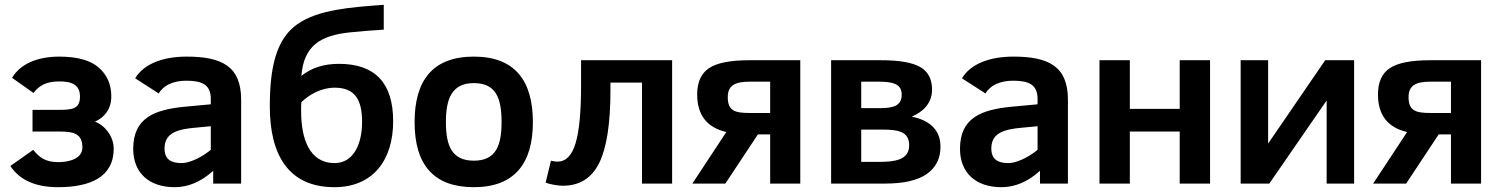

<svg xmlns="http://www.w3.org/2000/svg" viewBox="-20 -762 6232 797"><path d="M322 -150C322 -104.5 270.3 -89 221 -89C170 -89 143.1 -108 118 -140L23 -73C61.7 -14.3 127.7 15 221 15C352.5 15 452 -25.7 452 -145C452 -196.6 414 -242.9 374 -257C413.7 -274.5 442 -308.9 442 -362C442 -411.3 424.7 -451.2 390 -481.5C355.3 -511.8 300.7 -527 226 -527C135.2 -527 64.7 -496.9 30 -439L119 -376C141.8 -406.8 172.4 -424 226 -424C277.8 -424 312 -410.8 312 -361C312 -309.6 279.5 -306 224 -306H115V-216H229C290.2 -216 322 -204 322 -150Z M755 -527C656.1 -527 577.3 -497 541 -437L639 -374C658 -407.9 699.6 -427 753 -427C815.5 -427 855 -412.6 855 -352V-329L747 -319C622.1 -306.8 533 -273.5 533 -144C533 -43.5 599.7 15 705 15C761.7 15 815 -7.7 865 -53V0H981V-348C981 -486.2 901.6 -527 755 -527ZM663 -146C663 -211.8 719.7 -225.7 791 -232L855 -238V-140C833.7 -122.7 812 -109.2 790 -99.5C768 -89.8 749.3 -85 734 -85C689.8 -85 663 -100.5 663 -146Z M1368 15C1527 15 1612 -95.6 1612 -259C1612 -417.7 1537 -497 1387 -497C1324.3 -497 1272.3 -480.3 1231 -447C1240.8 -572.2 1310 -614.7 1431.5 -627.5C1472.5 -631.8 1519.7 -635.7 1573 -639V-742C1432.3 -731.6 1302 -722.2 1215 -662C1124.5 -599.4 1100 -477.7 1100 -320C1100 -119.6 1177.3 15 1368 15ZM1369 -85C1264.3 -85 1230 -186.3 1230 -300V-319L1231 -338C1262.6 -368.5 1312.9 -398 1369 -398C1455.5 -398 1483 -346 1483 -255C1483 -167.4 1449.2 -85 1369 -85Z M1947 -527C1775.1 -527 1701 -426.9 1701 -255C1701 -75 1783 15 1947 15C2117.1 15 2192 -85.2 2192 -255C2192 -426.4 2118 -527 1947 -527ZM1947 -95C1855.6 -95 1831 -157.1 1831 -255C1831 -352.7 1855.7 -417 1947 -417C2039.1 -417 2062 -354.4 2062 -255C2062 -157 2037.9 -95 1947 -95Z M2514 -419H2645V0H2770V-512H2392V-406C2392 -296.7 2384.3 -216.8 2369 -166.5C2353.7 -116.2 2328.7 -91 2294 -91C2286 -91 2277 -92.3 2267 -95L2245 -4C2258.9 2.3 2295.1 9 2316 9C2386 9 2436.5 -22.7 2467.5 -86C2498.5 -149.3 2514 -249.7 2514 -387Z M2854 0H2991L3126 -204H3177V0H3302V-512H3091C3011.7 -512 2955.7 -501 2923 -479C2890.3 -457 2874 -420.7 2874 -370C2874 -284.7 2914.3 -232.7 2995 -214ZM3093 -423H3177V-293H3093C3030.4 -293 3001 -301.9 3001 -359C3001 -410.7 3036.2 -423 3093 -423Z M3765 -278C3807.3 -295.9 3849 -330.1 3849 -390C3849 -434 3832.5 -465.3 3799.5 -484C3766.5 -502.7 3712.7 -512 3638 -512H3430V0H3654C3732 0 3789.8 -13.3 3827.5 -40C3865.2 -66.7 3884 -104.3 3884 -153C3884 -229.8 3829.9 -264.3 3765 -278ZM3629 -313H3555V-423H3624C3677.5 -423 3723 -417.8 3723 -370C3723 -321 3686.3 -313 3629 -313ZM3628 -90H3555V-224H3644C3707.4 -224 3754 -216.5 3754 -159C3754 -97.5 3693.7 -90 3628 -90Z M4187 -527C4088.1 -527 4009.3 -497 3973 -437L4071 -374C4090 -407.9 4131.6 -427 4185 -427C4247.5 -427 4287 -412.6 4287 -352V-329L4179 -319C4054.1 -306.8 3965 -273.5 3965 -144C3965 -43.5 4031.7 15 4137 15C4193.7 15 4247 -7.7 4297 -53V0H4413V-348C4413 -486.2 4333.6 -527 4187 -527ZM4095 -146C4095 -211.8 4151.7 -225.7 4223 -232L4287 -238V-140C4265.7 -122.7 4244 -109.2 4222 -99.5C4200 -89.8 4181.3 -85 4166 -85C4121.8 -85 4095 -100.5 4095 -146Z M5003 0V-512H4877V-310H4670V-512H4544V0H4670V-216H4877V0Z M5249 0 5487 -345V0H5601V-512H5481L5244 -166V-512H5130V0Z M5680 0H5817L5952 -204H6003V0H6128V-512H5917C5837.7 -512 5781.7 -501 5749 -479C5716.3 -457 5700 -420.7 5700 -370C5700 -284.7 5740.3 -232.7 5821 -214ZM5919 -423H6003V-293H5919C5856.4 -293 5827 -301.9 5827 -359C5827 -410.7 5862.2 -423 5919 -423Z"/></svg>

Font: Fog Sans
Style: Bold
Weight: 700
Foundry: Intel Corporation
Version: Version 1.00